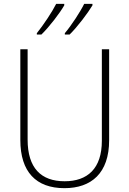

<svg xmlns="http://www.w3.org/2000/svg" viewBox="-20 -971 674 1001"><path d="M462 -943V-951H419C399 -910 352 -838 318 -798V-791H343C384 -831 438 -903 462 -943ZM315 -943V-951H273C252 -909 206 -840 172 -798V-791H196C238 -832 292 -903 315 -943ZM549 -240V-714H511V-237C511 -92 436 -26 317 -26C194 -26 124 -95 124 -243V-714H86V-241C86 -75 168 10 316 10C456 10 549 -68 549 -240Z"/></svg>

Font: Noto Sans Myanmar UI SemiCondensed ExtraLight
Style: Regular
Weight: 200
Width: 4
Designer: Monotype Design Team
Foundry: Monotype Imaging Inc.
Version: Version 2.103